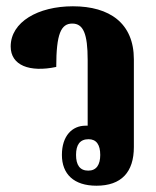

<svg xmlns="http://www.w3.org/2000/svg" viewBox="-20 -580 498 611"><path d="M287 11C366 11 406 -32 406 -112V-391C406 -506 329 -560 212 -560C101 -560 14 -510 14 -432C14 -372 74 -349 159 -367C159 -472 174 -505 210 -505C245 -505 259 -473 259 -389V-180C257 -180 254 -180 252 -180C210 -180 177 -148 177 -87C177 -26 215 11 287 11ZM261 -37C234 -37 222 -55 222 -87C222 -119 234 -137 262 -137C287 -137 299 -119 299 -87C299 -56 287 -37 261 -37Z"/></svg>

Font: Noto Serif Thai ExtraCondensed ExtraBold
Style: Regular
Weight: 800
Width: 2
Designer: Monotype Design Team
Foundry: Monotype Imaging Inc.
Version: Version 2.002